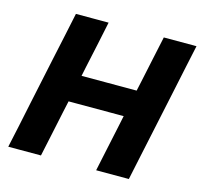

<svg xmlns="http://www.w3.org/2000/svg" viewBox="-103 -826 986 939"><g transform="rotate(15 389.5 -356.5)"><path d="M17 0Q29.5 -57.5 41 -111Q52 -164.5 66.5 -233L117.5 -473.5Q132.5 -542.5 144.2 -597.8Q156 -653 168.5 -713H334Q321.5 -654 310 -598.5Q298 -542.5 283 -473L273.5 -427.5H552.5L562.5 -473.5Q577 -542.5 589 -598.5Q601 -654 613.5 -713H779Q766.5 -654 754.5 -598.5Q742.5 -543 728 -473L677 -233Q662.5 -164.5 651 -111Q639.5 -57.5 627.5 0H462Q474 -57 485.5 -111Q497 -164.5 511.5 -233L523.5 -290.5H244.5L232 -233Q217.5 -164.5 206.2 -111Q195 -57.5 182.5 0Z"/></g></svg>

Font: Heraclito
Style: Bold Italic
Weight: 700
Italic angle: -12°
Designer: Kostas Bartsokas (font) & Cristiano Sobral (main changes)
Foundry: Kostas Bartsokas (font) & Cristiano Sobral (main changes)
Version: Version 1.00;July 8, 2020;FontCreator 13.0.0.2655 64-bit